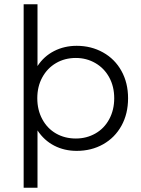

<svg xmlns="http://www.w3.org/2000/svg" viewBox="-20 -703 663 901"><path d="M581 -242Q581 -169 550 -113Q519 -57 464 -26Q409 5 340 5Q282 5 234.5 -19.5Q187 -44 156 -91V178H91V-683H156V-393Q186 -439 234 -463.5Q282 -488 340 -488Q408 -488 463.5 -457Q519 -426 550 -370Q581 -314 581 -242ZM336 -431Q284 -431 243 -407Q202 -383 178.5 -340Q155 -297 155 -242Q155 -187 178.5 -143.5Q202 -100 243 -76.5Q284 -53 336 -53Q386 -53 427.5 -76.5Q469 -100 492.5 -143.5Q516 -187 516 -242Q516 -297 492.5 -340Q469 -383 427.5 -407Q386 -431 336 -431Z"/></svg>

Font: Montserrat Ace
Style: Regular
Weight: 400
Designer: Julieta Ulanovsky
Foundry: Julieta Ulanovsky
Version: Version 1